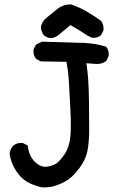

<svg xmlns="http://www.w3.org/2000/svg" viewBox="-20 -842 540 865"><path d="M168.5 2Q159.2 0 150.1 -2.7Q141.1 -5.4 132.3 -8.8Q123.5 -12.2 114.7 -16.1Q101.6 -22.5 90.1 -31Q78.6 -39.6 68.8 -50.8Q49.8 -72.8 38.6 -97.7Q27.3 -122.6 23.4 -148.4V-149.4V-149.9Q24.4 -159.7 28.3 -168.5Q32.2 -177.2 38.6 -184.6L39.1 -185.1Q56.6 -200.2 80.6 -198.2H81.5L82.5 -197.8L102.1 -188L105 -186.5L105.5 -183.1Q110.8 -138.7 137.7 -112.3Q151.4 -99.1 165.3 -94Q179.2 -88.9 194.3 -91.3Q225.6 -96.2 242.7 -112.8Q260.3 -129.9 275.4 -154.3Q290 -178.7 295.9 -216.8Q301.8 -255.4 296.9 -353Q294.4 -402.3 292.5 -437Q290.5 -471.7 289.1 -491.7Q287.6 -510.3 285.2 -528.6Q282.7 -546.9 279.3 -563.5L166 -565.4H164.6L163.6 -565.9L144 -575.7L142.6 -576.2L142.1 -577.6Q128.9 -593.8 130.9 -617.7V-618.7L131.3 -619.6L141.1 -639.2L142.1 -641.1L144 -642.1L167.5 -653.8L168.5 -654.3H169.9Q311.5 -650.4 360.4 -648.4Q410.2 -646.5 455.6 -632.3L457.5 -631.8L458.5 -630.9Q465.3 -623 468 -613Q470.7 -603 469.7 -591.3V-590.3L469.2 -589.4L459.5 -568.8L459 -567.4L457.5 -566.4Q440.4 -553.7 417 -553.7H416.5L369.1 -557.1Q370.1 -551.3 370.8 -545.2Q371.6 -539.1 372.3 -533.4Q373 -527.8 373.8 -522Q374.5 -516.1 375 -510.5Q375.5 -504.9 376 -499.3Q376.5 -493.7 377 -487.8Q379.9 -450.7 380.9 -383.8Q381.8 -317.4 381.8 -257.8Q381.8 -197.8 373 -157.7Q363.8 -117.7 336.4 -83Q327.6 -71.3 319.3 -62Q311 -52.7 303 -45.7Q294.9 -38.6 287.6 -33.2Q265.6 -18.1 235.8 -7.3Q206.1 3.9 169.4 2H168.9ZM208.5 -669.9Q190.9 -672.4 177.7 -683.1L177.2 -683.6L176.8 -684.1Q166 -699.2 164.1 -718.3V-718.8V-719.7Q168.5 -745.6 189.9 -762.2Q214.8 -781.7 238.3 -801.3Q263.7 -822.3 298.8 -822.3H299.8L300.8 -821.8Q317.9 -815.9 334.5 -808.6Q351.1 -801.3 367.2 -792Q398.4 -774.4 434.1 -749L435.1 -748.5L435.5 -747.6Q448.2 -730.5 446.3 -706.5V-705.6L445.8 -704.6L436 -685.1L435.5 -683.6L434.6 -683.1Q418.9 -669.9 395 -671.9H394L393.1 -672.4L373.5 -682.1L373 -682.6H372.6Q337.4 -707 297.4 -729L242.2 -683.1L241.7 -682.6Q234.4 -677.2 226.3 -674.1Q218.3 -670.9 209.5 -669.9H209Z"/></svg>

Font: NaikaiFont
Style: SemiBold
Weight: 600
Version: Version 1.89